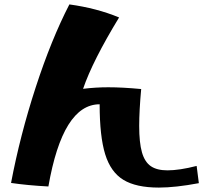

<svg xmlns="http://www.w3.org/2000/svg" viewBox="-20 -817 950 869"><path d="M431 -345Q264 -345 199 27Q104 22 30 11Q71 -205 141.5 -421.5Q212 -638 294 -797Q418 -780 519 -738Q399 -541 356 -415Q412 -422 470 -422Q534 -422 619 -414Q610 -315 610 -247Q610 -171 622.5 -127.5Q635 -84 662.5 -65Q690 -46 738 -46Q792 -46 870 -66L880 12Q774 32 699 32Q596 32 538.5 -3Q481 -38 456 -119Q431 -200 431 -345Z"/></svg>

Font: Otomanopee One
Style: Regular
Weight: 400
Designer: Das Ende der Wildnis
Foundry: Gutenberg Labo
Version: Version 3.005